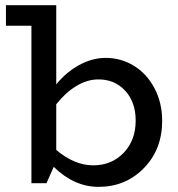

<svg xmlns="http://www.w3.org/2000/svg" viewBox="-20 -706 686 740"><path d="M387.2 -482.9Q445.8 -482.9 495.4 -452.9Q544.9 -422.9 575 -366.7Q605 -310.5 605 -240.2Q605 -129.9 534.4 -57.9Q463.9 14.2 359.9 14.2Q266.1 14.2 187 -63L159.2 0H101.1V-606.9H2.9V-686H196.8V-380.9Q235.4 -428.2 285.6 -455.6Q335.9 -482.9 387.2 -482.9ZM338.9 -68.8Q410.6 -68.8 456.8 -117.2Q502.9 -165.5 502.9 -241.2Q502.9 -313 461.9 -356.9Q420.9 -400.9 356.9 -399.9Q314.9 -399.4 273.4 -374Q231.9 -348.6 196.8 -304.2V-127.9Q267.6 -68.8 338.9 -68.8Z"/></svg>

Font: BioRhyme
Style: Regular
Weight: 400
Designer: Aoife Mooney
Foundry: Aoife Mooney Type
Version: Version 1.500;PS 001.500;hotconv 1.0.88;makeotf.lib2.5.64775